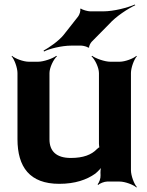

<svg xmlns="http://www.w3.org/2000/svg" viewBox="-20 -800 649 846"><path d="M292 -104C228 -104 198 -134 198 -186V-478C198 -502 216 -539 231 -552L228 -554C212 -542 172 -528 148 -528H107C83 -528 46 -542 33 -554L31 -552C43 -539 57 -502 57 -478V-187C57 -64 111 10 241 10C311 10 362 -8 400 -35C412 -45 427 -60 431 -70L428 -72C423 -62 422 -43 423 -29V-27C424 -15 417 5 410 12L413 15C419 8 440 0 452 0H507C531 0 568 14 581 26L583 24C571 11 557 -26 557 -50V-478C557 -502 571 -539 583 -552L581 -554C568 -542 531 -528 507 -528H466C442 -528 402 -542 386 -554L383 -552C398 -539 416 -502 416 -478V-167C416 -164 417 -150 419 -148L421 -152C419 -153 408 -145 407 -143C383 -118 347 -104 292 -104ZM324 -727 261 -647C239 -619 194 -589 172 -577L174 -573C196 -585 252 -599 294 -599H338C346 -599 366 -594 368 -590L373 -591C371 -596 379 -611 384 -616L460 -693C491 -728 544 -762 576 -777L574 -780C542 -766 481 -750 435 -750H377C367 -750 342 -757 337 -762L333 -761C337 -755 330 -734 324 -727Z"/></svg>

Font: Asimov
Style: EdgeWide
Weight: 500
Designer: Google
Version: Version 2.000980: 2014